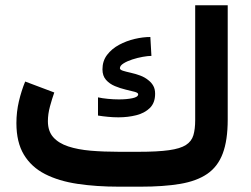

<svg xmlns="http://www.w3.org/2000/svg" viewBox="-20 -702 944 722"><path d="M427.4 -131.2Q370.2 -131.2 321.4 -135.3Q272.7 -139.5 236.6 -151.4Q200.5 -163.3 180.3 -186Q160.1 -208.7 160.1 -246.4Q160.1 -273 168 -302.2Q176 -331.4 184.1 -354.2L74.7 -395.4Q60.5 -361 51.1 -321.2Q41.7 -281.3 41.7 -239Q41.7 -166.9 69.9 -120.3Q98 -73.7 149.5 -47.4Q200.9 -21.1 271.6 -10.6Q342.2 0 427.4 0H508Q595.2 0 657.4 -10.5Q719.6 -21 759.3 -48.1Q799 -75.3 817.6 -124.8Q836.3 -174.4 836.3 -252.1V-682.3H714V-250.6Q714 -216.5 707.2 -193.4Q700.3 -170.3 679 -156.7Q657.8 -143.1 615.3 -137.2Q572.8 -131.2 501.2 -131.2ZM348.5 -335.9V-267.5Q366.7 -264.5 386.4 -262.7Q406 -260.8 425.4 -260.8Q461 -260.8 492.4 -268.7Q523.8 -276.6 543.5 -295.9Q563.3 -315.2 563.3 -349.4Q563.3 -366.8 556.7 -378.8Q550.1 -390.8 539.2 -399.4Q525.3 -411.3 507 -418Q488.7 -424.7 471.2 -428.5Q453.6 -432.4 442.3 -436Q430.9 -439.7 430.9 -445.3Q430.9 -455.1 444.4 -463.5Q457.8 -472 477.5 -478.4Q497.2 -484.8 516.9 -488.3Q536.6 -491.8 549.4 -491.8L545.4 -562.9Q517.7 -562.9 486.5 -555.6Q455.3 -548.3 427.7 -533.4Q400.1 -518.5 382.7 -495.6Q365.3 -472.8 365.3 -441.2Q365.3 -416.7 378.7 -401.6Q392.1 -386.5 412.2 -378.2Q432.2 -369.9 452.4 -365.1Q472.5 -360.4 486.1 -356.8Q499.6 -353.1 499.6 -347.5Q499.6 -337.2 477.9 -332.7Q456.3 -328.2 427.3 -328.2Q406.7 -328.2 385.6 -330.3Q364.5 -332.3 348.5 -335.9Z"/></svg>

Font: Vazirmatn NL
Style: Regular
Weight: 400
Designer: Saber Rastikerdar
Foundry: Saber Rastikerdar
Version: Version 33.003